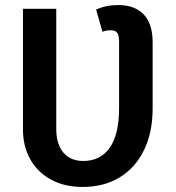

<svg xmlns="http://www.w3.org/2000/svg" viewBox="-20 -726 696 761"><path d="M585 -558V-296Q585 -201 550.5 -130.5Q516 -60 453.5 -22.5Q391 15 308 15Q235 15 181.5 -14.5Q128 -44 99.5 -95.5Q71 -147 71 -213V-691H203V-215Q203 -155 231 -121.5Q259 -88 310 -88Q378 -88 415 -140.5Q452 -193 452 -298V-561Q452 -586 444.5 -596Q437 -606 418 -606Q400 -606 386 -600L361 -688Q400 -706 448 -706Q514 -706 549.5 -669Q585 -632 585 -558Z"/></svg>

Font: Fira Sans Medium
Style: Regular
Weight: 500
Designer: bBox Type GmbH & Carrois Corporate GbR & Edenspiekermann AG
Foundry: bBox Type GmbH & Carrois Corporate GbR & Edenspiekermann AG
Version: Version 4.301